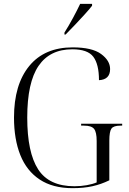

<svg xmlns="http://www.w3.org/2000/svg" viewBox="-20 -971 671 1001"><path d="M358 10Q255 10 187 -35Q119 -80 86 -162.5Q53 -245 53 -358Q53 -530 132.5 -627Q212 -724 359 -724Q460 -724 507 -689.5Q554 -655 554 -611Q554 -556 496 -553Q496 -636 466.5 -675Q437 -714 357 -714Q240 -714 181 -627.5Q122 -541 122 -358Q122 -176 179 -88Q236 0 368 0Q401 0 432 -5.5Q463 -11 484 -20V-236Q484 -282 470.5 -299Q457 -316 418 -316H403V-326H617V-316H608Q572 -316 561 -300.5Q550 -285 550 -238V-31Q507 -10 461.5 0Q416 10 358 10ZM316 -801Q338 -836 360 -876.5Q382 -917 398 -951H460V-941Q447 -924 422.5 -897Q398 -870 371 -841.5Q344 -813 322 -791H316Z"/></svg>

Font: Noto Serif Display SemiCondensed Light
Style: Regular
Weight: 300
Width: 4
Designer: Monotype Design Team
Foundry: Monotype Imaging Inc.
Version: Version 2.009